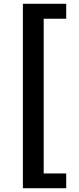

<svg xmlns="http://www.w3.org/2000/svg" viewBox="-20 -823 418 1015"><path d="M101 172V-803H330V-724H211V94H330V172Z"/></svg>

Font: Noto Sans HK Thin
Style: Bold
Weight: 700
Version: Version 2.004-H2;hotconv 1.0.118;makeotfexe 2.5.65603